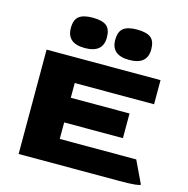

<svg xmlns="http://www.w3.org/2000/svg" viewBox="-117 -933 1021 1045"><g transform="rotate(15 393.0 -410.5)"><path d="M80 -588H722V-452H275V-369H606V-230H275V-137H706L766 -11Q763 -6 734 -3Q705 0 646 0H80ZM427 -736Q427 -783 451.5 -802Q476 -821 528 -821Q582 -821 606 -802Q630 -783 630 -736Q630 -650 528 -650Q427 -650 427 -736ZM177 -736Q177 -783 201.5 -802Q226 -821 278 -821Q332 -821 356 -802Q380 -783 380 -736Q380 -650 278 -650Q177 -650 177 -736Z"/></g></svg>

Font: Gold Bold
Style: Regular
Weight: 400
Designer: jaiki
Version: Version 1.000